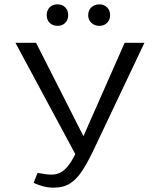

<svg xmlns="http://www.w3.org/2000/svg" viewBox="-20 -855 718 884"><path d="M227 9Q203 9 179.5 3Q156 -3 135 -13L153 -59Q174 -55 189 -53Q204 -51 217 -51Q244 -51 265 -64.5Q286 -78 304.5 -106.5Q323 -135 343 -180L554 -658H645L405 -152Q380 -101 356 -65Q332 -29 302 -10Q272 9 227 9ZM335 -130 51 -658H146L387 -183ZM245 -736Q222 -736 208.5 -750Q195 -764 195 -785Q195 -807 208.5 -821Q222 -835 245 -835Q267 -835 280.5 -821Q294 -807 294 -785Q294 -764 280.5 -750Q267 -736 245 -736ZM438 -736Q415 -736 400.5 -750Q386 -764 386 -785Q386 -807 400.5 -821Q415 -835 438 -835Q459 -835 473 -821Q487 -807 487 -785Q487 -764 473 -750Q459 -736 438 -736Z"/></svg>

Font: Ysabeau Office Medium
Style: Regular
Weight: 500
Designer: Christian Thalmann (Catharsis Fonts)
Version: Version 2.001;gftools[0.9.30]; featfreeze: tnum,lnum,ss02